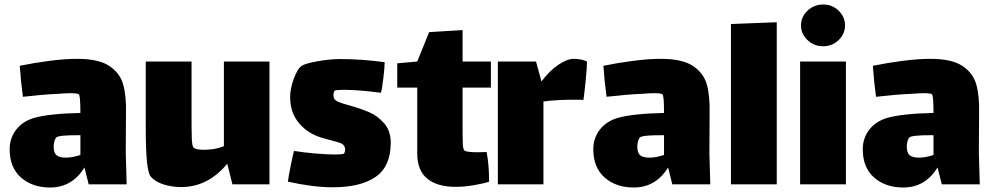

<svg xmlns="http://www.w3.org/2000/svg" viewBox="-20 -786 4423 855"><path d="M375 35 356 -40Q301 49 203 49Q124 49 73.5 4.5Q23 -40 23 -121Q23 -171 52 -208.5Q81 -246 132 -261Q199 -280 338 -283Q338 -361 331 -366Q325 -371 293 -371Q273 -371 237 -368Q180 -366 82 -355Q73 -420 68 -493Q131 -506 200 -515Q269 -524 324 -524Q419 -524 466.5 -492.5Q514 -461 528.5 -410Q543 -359 541 -280L540 -105L544 35ZM338 -96V-184H328Q240 -184 231 -174Q225 -168 222 -156.5Q219 -145 219 -134Q219 -105 232 -94.5Q245 -84 273 -84Q303 -84 338 -96Z M1180 -512V35H1015L992 -57Q906 47 787 47Q745 47 707.5 35Q670 23 651 0Q640 -13 634.5 -65Q629 -117 629 -224V-512H833V-227Q833 -203 834 -171Q835 -139 841 -130Q849 -119 889 -119L908 -120Q941 -121 977 -135V-512Z M1462 48Q1375 48 1262 23Q1265 -1 1274 -45.5Q1283 -90 1289 -114Q1331 -107 1383.5 -102.5Q1436 -98 1473 -98Q1505 -98 1512 -102Q1513 -103 1515 -108.5Q1517 -114 1517 -120Q1517 -144 1487 -152Q1478 -154 1415 -172Q1352 -190 1312 -237Q1272 -284 1272 -354Q1272 -391 1288.5 -436Q1305 -481 1324 -493Q1338 -503 1393 -513Q1448 -523 1494 -523Q1593 -523 1693 -509Q1693 -487 1687 -436.5Q1681 -386 1676 -373Q1575 -386 1513 -386Q1481 -386 1472 -383Q1469 -382 1467 -376.5Q1465 -371 1465 -362Q1465 -346 1475 -339Q1486 -330 1531 -318Q1585 -303 1623.5 -286.5Q1662 -270 1691 -236.5Q1720 -203 1720 -151Q1720 -45 1653 1.5Q1586 48 1462 48Z M2040 -190Q2040 -168 2041 -145Q2042 -122 2048 -116Q2057 -108 2107 -108L2147 -109Q2158 -52 2158 23Q2135 31 2091.5 38.5Q2048 46 2009 46Q1927 46 1882.5 9.5Q1838 -27 1838 -103V-396H1749V-504L1838 -512L1891 -643L2040 -652V-512H2166V-396H2040Z M2594 -512Q2594 -486 2588 -426Q2582 -366 2578 -341Q2566 -342 2534 -342Q2459 -342 2400 -334V35H2197V-512H2367L2391 -424H2392Q2426 -470 2465.5 -497Q2505 -524 2536 -524Q2551 -524 2568.5 -520.5Q2586 -517 2594 -512Z M2974 35 2955 -40Q2900 49 2802 49Q2723 49 2672.5 4.5Q2622 -40 2622 -121Q2622 -171 2651 -208.5Q2680 -246 2731 -261Q2798 -280 2937 -283Q2937 -361 2930 -366Q2924 -371 2892 -371Q2872 -371 2836 -368Q2779 -366 2681 -355Q2672 -420 2667 -493Q2730 -506 2799 -515Q2868 -524 2923 -524Q3018 -524 3065.5 -492.5Q3113 -461 3127.5 -410Q3142 -359 3140 -280L3139 -105L3143 35ZM2937 -96V-184H2927Q2839 -184 2830 -174Q2824 -168 2821 -156.5Q2818 -145 2818 -134Q2818 -105 2831 -94.5Q2844 -84 2872 -84Q2902 -84 2937 -96Z M3235 -679 3439 -687V35H3235Z M3547 -673Q3547 -711 3576 -738.5Q3605 -766 3646 -766Q3686 -766 3714.5 -738.5Q3743 -711 3743 -673Q3743 -635 3714.5 -607.5Q3686 -580 3646 -580Q3605 -580 3576 -607.5Q3547 -635 3547 -673ZM3543 -512H3747V35H3543Z M4174 35 4155 -40Q4100 49 4002 49Q3923 49 3872.5 4.5Q3822 -40 3822 -121Q3822 -171 3851 -208.5Q3880 -246 3931 -261Q3998 -280 4137 -283Q4137 -361 4130 -366Q4124 -371 4092 -371Q4072 -371 4036 -368Q3979 -366 3881 -355Q3872 -420 3867 -493Q3930 -506 3999 -515Q4068 -524 4123 -524Q4218 -524 4265.5 -492.5Q4313 -461 4327.5 -410Q4342 -359 4340 -280L4339 -105L4343 35ZM4137 -96V-184H4127Q4039 -184 4030 -174Q4024 -168 4021 -156.5Q4018 -145 4018 -134Q4018 -105 4031 -94.5Q4044 -84 4072 -84Q4102 -84 4137 -96Z"/></svg>

Font: Lalezar
Style: Bold
Weight: 700
Designer: Borna Izadpanah
Foundry: Borna Izadpanah
Version: Version 1.003;January 24, 2021;FontCreator 13.0.0.2683 64-bi